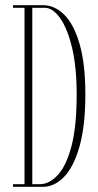

<svg xmlns="http://www.w3.org/2000/svg" viewBox="-20 -720 379 740"><path d="M30 0V-10H74.5V-690H30V-700H145.5Q191 -700 228 -663Q265 -626 287 -549.8Q309 -473.5 309 -355.5Q309 -236.5 287 -157.5Q265 -78.5 227.8 -39.2Q190.5 0 145.5 0ZM104.5 -10H132.5Q169.5 -10 202.2 -44.8Q235 -79.5 255.2 -155.5Q275.5 -231.5 275.5 -355.5Q275.5 -462.5 257.5 -537Q239.5 -611.5 211.2 -650.8Q183 -690 152.5 -690H104.5Z"/></svg>

Font: Imbue 100pt Thin
Style: Regular
Weight: 100
Designer: Tyler Finck
Foundry: Etcetera Type Company
Version: Version 1.102; ttfautohint (v1.8.3)